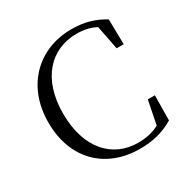

<svg xmlns="http://www.w3.org/2000/svg" viewBox="-171 -894 1034 1059"><g transform="rotate(-30 345.5 -364.5)"><path d="M422 16C503 16 571 0 638 -40L640 -199H595L565 -49C523 -27 479 -18 431 -18C270 -18 151 -140 151 -364C151 -585 270 -709 435 -709C481 -709 519 -701 557 -681L587 -529H632L629 -689C565 -727 504 -745 422 -745C213 -745 56 -596 56 -362C56 -127 207 16 422 16Z"/></g></svg>

Font: NameLogos Serif 2
Style: Regular
Weight: 500
Version: Version 0.1